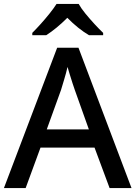

<svg xmlns="http://www.w3.org/2000/svg" viewBox="-20 -961 693 981"><path d="M540 0 463 -207H187L111 0H0L272 -717H381L652 0ZM362 -502Q358 -512 351 -534.5Q344 -557 336.5 -580.5Q329 -604 325 -619Q318 -588 307.5 -553.5Q297 -519 292 -502L219 -300H434ZM382 -941Q394 -919 416.5 -891.5Q439 -864 463.5 -837.5Q488 -811 507 -793V-781H435Q379 -814 324 -870Q269 -815 216 -781H145V-793Q164 -812 187.5 -838Q211 -864 233 -891.5Q255 -919 269 -941Z"/></svg>

Font: Noto Sans Tai Tham Medium
Style: Regular
Weight: 500
Designer: Monotype Design Team 2013. Revised by David WIlliams 2020
Foundry: Monotype Imaging Inc.
Version: Version 2.002; ttfautohint (v1.8.4.7-5d5b)